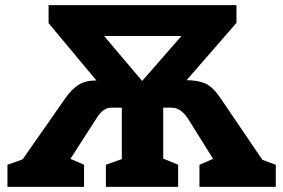

<svg xmlns="http://www.w3.org/2000/svg" viewBox="-20 -727 1102 747"><path d="M9 0V-86L68 -107L235 -346Q259 -380 285.5 -397Q312 -414 355 -414L169 -637V-707H900V-638L706 -415Q749 -415 778 -402.5Q807 -390 836 -348L1001 -105L1053 -86V0H756V-86L809 -109L716 -258Q686 -308 649 -308H615V-110L673 -86V0H392V-86L454 -108V-308H411Q381 -308 355 -266L254 -109L307 -86V0ZM385 -587 533 -412 686 -587Z"/></svg>

Font: Bitter ExtraBold
Style: Regular
Weight: 800
Designer: Sol Matas, and Bitter project Authors
Foundry: Sol Matas
Version: Version 2.001